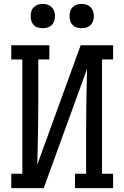

<svg xmlns="http://www.w3.org/2000/svg" viewBox="-20 -968 640 988"><path d="M38 0V-74H95V-662H38V-735H234V-662H177V-441Q177 -361 175.5 -281Q174 -201 172 -121L395 -735H562V-662H505V-74H562V0H366V-74H423V-294Q423 -374 424.5 -454Q426 -534 428 -614L205 0ZM400 -823Q387 -823 375 -826.5Q363 -830 354 -839Q345 -848 341.5 -860Q338 -872 338 -885Q338 -898 341.5 -910Q345 -922 354 -931Q363 -940 375 -944Q387 -948 400 -948Q413 -948 425 -944Q437 -940 446 -931Q455 -922 459 -910Q463 -898 463 -885Q463 -872 459 -860Q455 -848 446 -839Q437 -830 425 -826.5Q413 -823 400 -823ZM200 -823Q187 -823 175 -826.5Q163 -830 154 -839Q145 -848 141.5 -860Q138 -872 138 -885Q138 -898 141.5 -910Q145 -922 154 -931Q163 -940 175 -944Q187 -948 200 -948Q213 -948 225 -944Q237 -940 246 -931Q255 -922 259 -910Q263 -898 263 -885Q263 -872 259 -860Q255 -848 246 -839Q237 -830 225 -826.5Q213 -823 200 -823Z"/></svg>

Font: Iosevka Slab Extended
Style: Regular
Weight: 400
Width: 7
Monospace: yes
Designer: Belleve Invis
Foundry: Belleve Invis
Version: Version 11.1.1; ttfautohint (v1.8.3)